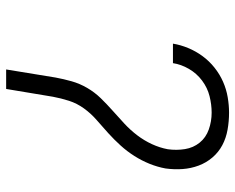

<svg xmlns="http://www.w3.org/2000/svg" viewBox="-92 -692 783 640"><g transform="rotate(90 300.0 -371.5)"><path d="M211 0 238 -165Q243 -192 250.5 -218.5Q258 -245 272.5 -270Q287 -295 307 -315.5Q327 -336 349 -355.5Q371 -375 392 -394.5Q413 -414 430.5 -437Q448 -460 460 -486Q472 -512 477 -539Q481 -568 476.5 -596Q472 -624 455 -645Q438 -666 411 -675.5Q384 -685 355 -685Q328 -685 300 -678Q272 -671 248 -653Q224 -635 209 -609Q194 -583 190 -556H125Q129 -581 139.5 -606.5Q150 -632 166.5 -654.5Q183 -677 205 -694.5Q227 -712 252 -723Q277 -734 303.5 -738.5Q330 -743 355 -743Q384 -743 412 -738Q440 -733 463.5 -720.5Q487 -708 504.5 -687.5Q522 -667 531.5 -641.5Q541 -616 543 -588Q545 -560 541 -531Q536 -504 525.5 -478Q515 -452 499.5 -427.5Q484 -403 464.5 -381.5Q445 -360 423.5 -340.5Q402 -321 380 -302Q358 -283 341 -259.5Q324 -236 315.5 -209.5Q307 -183 302 -156L276 0Z"/></g></svg>

Font: Iosevka SS04 Lt Ex Obl
Style: Regular
Weight: 300
Width: 7
Italic angle: -9°
Monospace: yes
Designer: Belleve Invis
Foundry: Belleve Invis
Version: Version 19.0.0; ttfautohint (v1.8.4)